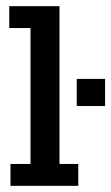

<svg xmlns="http://www.w3.org/2000/svg" viewBox="-20 -603 361 623"><path d="M14 0V-71H79V-512H10V-583H173V-71H234V0ZM229 -259V-347H321V-259Z"/></svg>

Font: Rokkitt Medium
Style: Regular
Weight: 500
Version: Version 3.103